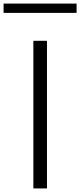

<svg xmlns="http://www.w3.org/2000/svg" viewBox="-52 -1053 448 1073"><path d="M376 -981V-1033H-32V-981ZM210.5 0V-825H134.5V0Z"/></svg>

Font: Spartan
Style: Regular
Weight: 400
Designer: Matt Bailey, Mirko Velimirovic
Foundry: Matt Bailey
Version: Version 1.003